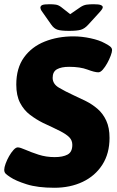

<svg xmlns="http://www.w3.org/2000/svg" viewBox="-31 -880 551 908"><path d="M226 8Q147 8 95 -8.5Q43 -25 18 -42Q4 -51 -3.5 -58Q-11 -65 -11 -77Q-11 -88 -4.5 -106Q2 -124 12 -141.5Q22 -159 33 -171Q44 -183 53 -183Q64 -183 90 -171.5Q116 -160 151.5 -148.5Q187 -137 228 -137Q266 -137 288.5 -149Q311 -161 311 -195Q311 -216 297 -230.5Q283 -245 252.5 -260.5Q222 -276 172 -299Q140 -315 111 -337Q82 -359 64 -393.5Q46 -428 46 -480Q46 -558 82.5 -608.5Q119 -659 180.5 -683.5Q242 -708 316 -708Q356 -708 397.5 -699Q439 -690 464 -676Q480 -668 489.5 -660.5Q499 -653 499 -643Q499 -634 492.5 -616.5Q486 -599 476 -581Q466 -563 455 -550.5Q444 -538 434 -538Q417 -538 382.5 -551Q348 -564 296 -564Q259 -564 238.5 -552.5Q218 -541 218 -512Q218 -483 247.5 -465.5Q277 -448 316 -430Q345 -417 375 -402Q405 -387 430.5 -365Q456 -343 471.5 -309.5Q487 -276 487 -228Q487 -154 453 -101Q419 -48 360 -20Q301 8 226 8ZM412 -860Q437 -860 446 -856Q455 -852 455 -846Q455 -842 451.5 -836.5Q448 -831 439 -821L387 -764Q370 -745 352 -739.5Q334 -734 296 -734Q258 -734 241 -739.5Q224 -745 211 -764L171 -821Q164 -830 162 -835.5Q160 -841 160 -843Q160 -852 168.5 -856Q177 -860 203 -860Q221 -860 233.5 -858Q246 -856 259 -846L301 -813L349 -846Q364 -856 378.5 -858Q393 -860 412 -860Z"/></svg>

Font: Asap ExtraBold
Style: Italic
Weight: 800
Italic angle: -6°
Designer: Pablo Cosgaya
Foundry: Omnibus-Type
Version: Version 3.001; ttfautohint (v1.8.4.7-5d5b)